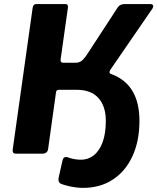

<svg xmlns="http://www.w3.org/2000/svg" viewBox="-20 -762 780 952"><path d="M61.6 0Q48.8 0 45.4 -5Q42 -10 43 -20.7L141.8 -722.7Q144.2 -742 160.7 -742H304.1Q319.2 -742 316.8 -724.2L280.6 -467.7Q278.2 -450.9 293.6 -450.9H355.2Q377.1 -450.9 391.6 -466.3Q406.1 -481.7 420.8 -506.1L564 -725.6Q574.4 -742 600.2 -742H722.9Q735.9 -742 738.9 -735.7Q741.9 -729.4 735.6 -719.3L528.1 -417.5Q516.8 -400.4 530.6 -394.6L355.1 -316.8H272.5Q259.1 -316.8 257.7 -304.4L218.6 -23.3Q215.5 0 188.4 0ZM391.7 169.6Q376.9 169.6 359.1 167.5Q341.4 165.4 323.6 161.5Q305.8 157.5 290.1 152.2Q277.8 148.8 272.9 141Q268 133.1 271.1 117.7L290 33Q294.7 13.6 312.5 16.9Q327 22.2 342.1 25.7Q357.2 29.2 376.8 29.9Q416.6 30.7 445.2 7.8Q473.9 -15 489.3 -58.3Q504.7 -101.6 504.7 -162.7Q504.7 -235 468.1 -275.9Q431.5 -316.8 359.8 -316.8H254.5L266.7 -416.5H389.7Q484.1 -416.5 546.5 -388.9Q609 -361.2 640.2 -304.9Q671.4 -248.5 671.4 -162.8Q671.4 -63 637 11.9Q602.6 86.7 539.9 128.1Q477.2 169.6 391.7 169.6Z"/></svg>

Font: Libre Franklin Thin
Style: Italic
Weight: 100
Italic angle: -8°
Designer: Pablo Impallari, Rodrigo Fuenzalida, Nhung Nguyen
Foundry: Impallari Type
Version: Version 3.000